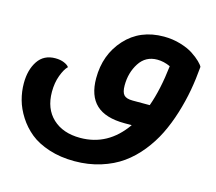

<svg xmlns="http://www.w3.org/2000/svg" viewBox="-129 -767 1451 1288"><g transform="rotate(15 596.5 -123.5)"><path d="M28 -60Q28 -153 69 -214.5Q110 -276 190 -276Q225 -276 251 -265Q277 -254 286 -240Q263 -218 244 -167Q225 -116 225 -53Q225 64 296 130.5Q367 197 487 197Q680 197 800 25H750Q617 25 552.5 -35.5Q488 -96 488 -218Q488 -382 589.5 -493.5Q691 -605 856 -605Q917 -605 972 -588.5Q1027 -572 1061.5 -549Q1096 -526 1117 -505.5Q1138 -485 1144 -472Q1137 -386 1122.5 -305.5Q1108 -225 1082 -141Q1056 -57 1020.5 15Q985 87 933.5 151Q882 215 819 260Q756 305 671.5 331.5Q587 358 490 358Q393 358 313 332Q233 306 181.5 264Q130 222 94.5 166.5Q59 111 43.5 54.5Q28 -2 28 -60ZM763 -136H882Q925 -255 944 -423Q898 -444 853 -444Q772 -444 728.5 -376.5Q685 -309 685 -221Q685 -174 702 -155Q719 -136 763 -136Z"/></g></svg>

Font: Lemonada
Style: Bold
Weight: 700
Designer: Mohamed Gaber (Arabic), Eduardo Tunni (Latin)
Foundry: Kief Type Foundry
Version: Version 4.004